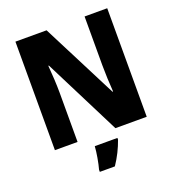

<svg xmlns="http://www.w3.org/2000/svg" viewBox="-163 -840 1078 1187"><g transform="rotate(-20 376.0 -246.5)"><path d="M678 0V-714H529V-391C529 -342 532 -271 536 -218H532L279 -714H74V0H223V-324C223 -375 219 -448 214 -504H218L472 0ZM463 72V61H314C312 100 300 169 289 207V221H388C421 172 445 123 463 72Z"/></g></svg>

Font: Noto Sans Thai Looped SemiCondensed ExtraBold
Style: Regular
Weight: 800
Width: 4
Designer: Sasikarn Vongin, Ben Mitchell
Foundry: The Fontpad Ltd
Version: Version 1.001